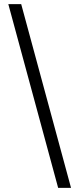

<svg xmlns="http://www.w3.org/2000/svg" viewBox="-20 -760 382 924"><path d="M20 -740.2H82L321.8 144H259.8Z"/></svg>

Font: Gidolinya
Style: Regular
Weight: 400
Version: Version 1.0.3